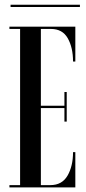

<svg xmlns="http://www.w3.org/2000/svg" viewBox="-20 -816 375 836"><path d="M21 0V-10H67.5V-690H21V-700H308V-548H298Q298 -609 275 -649.5Q252 -690 202 -690H158V-355.5H260.5V-415.5H270.5V-286.5H260.5V-345.5H158V-10H199.5Q250 -10 274 -51.2Q298 -92.5 298 -153.5H308V0ZM26 -785.5V-795.5H328V-785.5Z"/></svg>

Font: Imbue 100pt Medium
Style: Regular
Weight: 500
Designer: Tyler Finck
Foundry: Etcetera Type Company
Version: Version 1.102; ttfautohint (v1.8.3)